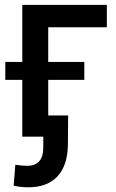

<svg xmlns="http://www.w3.org/2000/svg" viewBox="-20 -566 481 795"><path d="M422.4 -545.9V-453.1H179.7V0H72.3V-545.9ZM2 -235.4V-309.6H329.1V-235.4ZM97.2 209.5Q64 209.5 36.6 202.6L43.5 116.2Q70.8 120.6 94.2 120.6Q124.5 120.6 141.8 102.3Q159.2 84 159.2 43V0H117.2V-87.9H262.2L261.2 31.7Q260.3 118.2 218.3 163.8Q176.3 209.5 97.2 209.5Z"/></svg>

Font: Inter Medium
Style: Regular
Weight: 500
Designer: Rasmus Andersson
Foundry: rsms
Version: Version 4.001;git-9221beed3